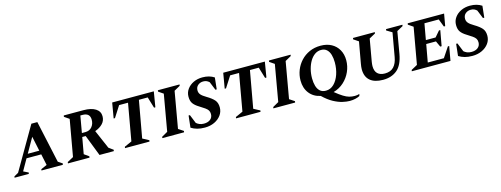

<svg xmlns="http://www.w3.org/2000/svg" viewBox="-50 -1345 5920 2268"><g transform="rotate(-15 2909.5 -211.0)"><path d="M-33 0 -30 -16 22 -45 324 -565H397L509 -51L561 -16L558 0H296L299 -16L372 -48L343 -185H163L84 -46L145 -16L141 0ZM191 -233H332L294 -413Z M620 0 622 -16 697 -57 776 -503 716 -544 719 -560H960Q1054 -560 1106.5 -526.5Q1159 -493 1159 -433Q1159 -380 1124 -343Q1089 -306 1030 -285L1129 -56L1184 -16L1181 0H1006L906 -258H864L828 -57L886 -16L884 0ZM934 -509H908L872 -304H914Q966 -304 995.5 -339.5Q1025 -375 1025 -426Q1025 -509 934 -509Z M1318 0 1320 -16 1411 -57 1491 -509H1382L1295 -373H1279L1311 -560H1820L1789 -373H1773L1732 -509H1624L1543 -57L1620 -16L1617 0Z M1774 0 1777 -16 1849 -57 1927 -503 1867 -544 1870 -560H2135L2132 -544L2059 -503L1981 -57L2043 -16L2040 0Z M2294 10Q2240 10 2200.5 -1Q2161 -12 2127 -33L2143 -178H2159L2202 -72Q2217 -58 2240 -48Q2263 -38 2294 -38Q2344 -38 2373.5 -62Q2403 -86 2403 -127Q2403 -154 2391.5 -172Q2380 -190 2355.5 -207Q2331 -224 2291 -249Q2243 -278 2221 -309Q2199 -340 2199 -392Q2199 -443 2228 -483.5Q2257 -524 2306 -547.5Q2355 -571 2416 -571Q2500 -571 2559 -532L2544 -390H2528L2486 -493Q2473 -505 2456 -513.5Q2439 -522 2413 -522Q2375 -522 2348 -499Q2321 -476 2321 -436Q2321 -406 2340 -384Q2359 -362 2405 -335Q2466 -299 2495 -265.5Q2524 -232 2524 -176Q2524 -123 2493.5 -81Q2463 -39 2411 -14.5Q2359 10 2294 10Z M2676 0 2678 -16 2769 -57 2849 -509H2740L2653 -373H2637L2669 -560H3178L3147 -373H3131L3090 -509H2982L2901 -57L2978 -16L2975 0Z M3132 0 3135 -16 3207 -57 3285 -503 3225 -544 3228 -560H3493L3490 -544L3417 -503L3339 -57L3401 -16L3398 0Z M4028 149Q3990 149 3940 137.5Q3890 126 3831.5 94.5Q3773 63 3711 3Q3625 -15 3576 -78Q3527 -141 3527 -234Q3527 -300 3551 -360.5Q3575 -421 3619 -468.5Q3663 -516 3724.5 -543.5Q3786 -571 3861 -571Q3937 -571 3993 -540.5Q4049 -510 4080 -455Q4111 -400 4111 -327Q4111 -255 4081.5 -188.5Q4052 -122 3998 -72.5Q3944 -23 3870 -2Q3926 43 3964 66.5Q4002 90 4033.5 98.5Q4065 107 4101 107Q4117 107 4132 104.5Q4147 102 4157 98L4151 122Q4129 134 4097 141.5Q4065 149 4028 149ZM3787 -41Q3844 -41 3886 -82.5Q3928 -124 3951 -191Q3974 -258 3974 -337Q3974 -389 3962 -430.5Q3950 -472 3923.5 -496.5Q3897 -521 3854 -521Q3812 -521 3777.5 -497Q3743 -473 3718 -431.5Q3693 -390 3679 -336.5Q3665 -283 3665 -224Q3665 -172 3677 -130.5Q3689 -89 3716 -65Q3743 -41 3787 -41Z M4474 10Q4370 10 4315 -37Q4260 -84 4260 -176Q4260 -191 4262 -207Q4264 -223 4267 -241L4314 -503L4253 -544L4256 -560H4523L4520 -544L4445 -503L4397 -230Q4395 -216 4393.5 -203Q4392 -190 4392 -179Q4392 -117 4423.5 -87Q4455 -57 4513 -57Q4583 -57 4621.5 -98Q4660 -139 4673 -215L4724 -504L4657 -544L4660 -560H4860L4858 -544L4783 -503L4737 -236Q4714 -104 4646 -47Q4578 10 4474 10Z M4825 0 4828 -16 4903 -57 4982 -503 4922 -544 4925 -560H5370L5344 -413H5328L5291 -509H5116L5081 -313H5200L5260 -383H5276L5242 -195H5225L5192 -267H5073L5034 -51H5231L5313 -174H5329L5298 0Z M5566 10Q5512 10 5472.5 -1Q5433 -12 5399 -33L5415 -178H5431L5474 -72Q5489 -58 5512 -48Q5535 -38 5566 -38Q5616 -38 5645.5 -62Q5675 -86 5675 -127Q5675 -154 5663.5 -172Q5652 -190 5627.5 -207Q5603 -224 5563 -249Q5515 -278 5493 -309Q5471 -340 5471 -392Q5471 -443 5500 -483.5Q5529 -524 5578 -547.5Q5627 -571 5688 -571Q5772 -571 5831 -532L5816 -390H5800L5758 -493Q5745 -505 5728 -513.5Q5711 -522 5685 -522Q5647 -522 5620 -499Q5593 -476 5593 -436Q5593 -406 5612 -384Q5631 -362 5677 -335Q5738 -299 5767 -265.5Q5796 -232 5796 -176Q5796 -123 5765.5 -81Q5735 -39 5683 -14.5Q5631 10 5566 10Z"/></g></svg>

Font: Spectral SC
Style: Bold Italic
Weight: 700
Italic angle: -10°
Designer: Jean-Baptiste Levee
Foundry: Production Type
Version: Version 2.001